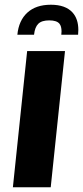

<svg xmlns="http://www.w3.org/2000/svg" viewBox="-20 -795 352 815"><path d="M53.7 -647.5Q59.6 -708 96.2 -741.5Q132.8 -774.9 195.8 -774.9Q258.3 -774.9 288.1 -741.7Q312.5 -714.4 312.5 -668Q312.5 -658.2 311.5 -647.5H240.2Q241.2 -654.8 241.2 -661.6Q241.2 -683.6 232.4 -694.3Q220.7 -708.5 189 -708.5Q157.2 -708.5 142.6 -694.1Q127.9 -679.7 124.5 -647.5ZM34.7 0 95.2 -578.1H255.9L195.3 0Z"/></svg>

Font: Oswald
Style: Bold
Weight: 700
Designer: Vernon Adams
Foundry: Vernon Adams
Version: 3.0; ttfautohint (v0.94.23-7a4d-dirty) -l 8 -r 50 -G 200 -x 